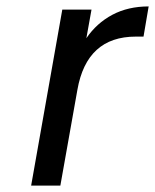

<svg xmlns="http://www.w3.org/2000/svg" viewBox="-20 -578 483 598"><path d="M249 -459Q281 -506 330 -532Q379 -558 443 -558L427 -464H403Q250 -464 221 -298L168 0H77L174 -548H265Z"/></svg>

Font: Fz Poppins
Style: Italic
Weight: 400
Italic angle: -10°
Designer: Ninad Kale (Devanagari), Jonny Pinhorn (Latin)
Foundry: Indian Type Foundry
Version: Vit hóa bi Vntype.Com & FontZin.Com